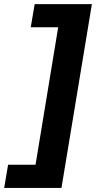

<svg xmlns="http://www.w3.org/2000/svg" viewBox="-68 -761 497 939"><path d="M381.4 -740.8H101.6L82.4 -627.8H216.6L105.8 44.7H-28.4L-47.6 158H232.6Z"/></svg>

Font: TID UI
Style: Bold Italic
Weight: 700
Italic angle: -9.39999°
Designer: The TID Project Authors
Foundry: Bakken & Bæck
Version: Version 1.001;hotconv 1.0.109;makeotfexe 2.5.65596